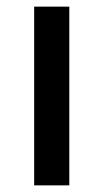

<svg xmlns="http://www.w3.org/2000/svg" viewBox="-20 -610 312 579"><path d="M189 -51V-590H83V-51Z"/></svg>

Font: Noto Sans Tamil UI Medium
Style: Regular
Weight: 500
Designer: Jelle Bosma - Monotype Design Team
Foundry: Monotype Imaging Inc.
Version: Version 2.004